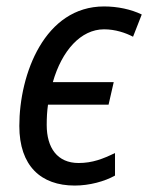

<svg xmlns="http://www.w3.org/2000/svg" viewBox="-20 -566 460 596"><path d="M212 10C258 10 305 -3 337 -21V-91C300 -73 267 -60 224 -60C158 -60 125 -107 125 -178C125 -200 126 -220 129 -241H317L333 -311H144C172 -409 231 -475 303 -475C338 -475 370 -464 393 -452L420 -521C387 -537 345 -546 303 -546C119 -546 40 -337 40 -175C40 -51 107 10 212 10Z"/></svg>

Font: Noto Sans SemiCondensed
Style: Italic
Weight: 400
Width: 4
Italic angle: -12°
Designer: Monotype Design Team
Foundry: Monotype Imaging Inc.
Version: Version 2.013